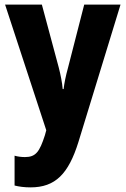

<svg xmlns="http://www.w3.org/2000/svg" viewBox="-20 -570 543 830"><path d="M2 -550 180 -7 174 15C151 86 135 109 88 109C73 109 56 107 43 103V232C63 237 85 240 112 240C219 240 276 182 319 44L501 -550H344L274 -277C264 -241 258 -211 255 -185H251C249 -212 242 -247 234 -278L161 -550Z"/></svg>

Font: Noto Sans Khmer UI Condensed ExtraBold
Style: Regular
Weight: 800
Width: 3
Designer: Danh Hong and the Monotype Design Team
Foundry: Monotype Imaging Inc.
Version: Version 2.002